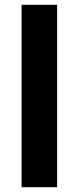

<svg xmlns="http://www.w3.org/2000/svg" viewBox="-20 -780 328 800"><path d="M218 0V-760H70V0Z"/></svg>

Font: Noto Sans Display
Style: Bold
Weight: 700
Designer: Monotype Design Team
Foundry: Monotype Imaging Inc.
Version: Version 1.900